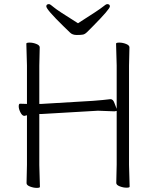

<svg xmlns="http://www.w3.org/2000/svg" viewBox="-20 -907 740 933"><path d="M174 1Q174 6 158.5 6Q143 6 126 -0.5Q109 -7 109 -17L111 -106V-347Q102 -344 99 -344H98Q88 -344 79.5 -360.5Q71 -377 71 -390Q71 -403 77 -403H78L111 -402V-589L108 -695Q108 -700 124 -700Q140 -700 156.5 -693.5Q173 -687 173 -677L171 -588V-402H181L432 -417Q455 -419 479 -421Q503 -423 515 -425H518Q530 -425 537 -404L547 -378V-589L544 -695Q544 -700 560 -700Q576 -700 592.5 -693.5Q609 -687 609 -677L607 -588V-106L610 0Q610 5 594.5 5Q579 5 562 -1.5Q545 -8 545 -18L547 -107V-368L536 -366L456 -369L182 -353H171V-105ZM182 -353ZM289 -779Q205 -861 205 -876Q205 -887 218 -887Q224 -887 241 -872Q258 -857 359 -794Q463 -860 479 -873.5Q495 -887 501 -887Q514 -887 514 -876Q514 -863 434 -782Q414 -762 403.5 -751.5Q393 -741 383.5 -739Q374 -737 353 -737Q332 -737 320.5 -748.5Q309 -760 289 -779Z"/></svg>

Font: LXGW WenKai TC Light
Style: Regular
Weight: 300
Designer: LXGW / Fontworks Inc.
Foundry: LXGW / Fontworks Inc.
Version: Version 1.330